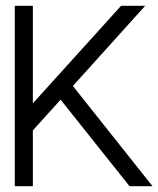

<svg xmlns="http://www.w3.org/2000/svg" viewBox="-20 -645 548 665"><path d="M93.8 -193.4V0H31.2V-625H93.8V-287.1L399.4 -625H482.9L232.4 -347.2L508.3 0H428.7L189.9 -299.8Z"/></svg>

Font: Juliett
Style: Regular
Weight: 400
Designer: GGBotNet
Foundry: GGBotNet
Version: 0.60